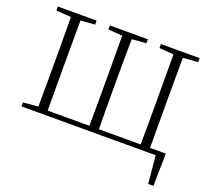

<svg xmlns="http://www.w3.org/2000/svg" viewBox="-150 -914 1429 1306"><g transform="rotate(20 565.0 -261.0)"><path d="M55 0H1026L1045 201H1083L1087 -34H973C972 -133 972 -233 972 -341V-387C972 -489 972 -588 973 -686L1081 -694V-723H801V-694L905 -686C906 -589 906 -489 906 -387V-341C906 -233 906 -133 905 -34H603C601 -133 601 -233 601 -341V-387C601 -489 601 -589 603 -686L706 -694V-723H431V-694L534 -686C535 -588 535 -489 535 -387V-341C535 -233 535 -133 534 -34H232C231 -133 231 -233 231 -341V-387C231 -490 231 -588 232 -686L335 -694V-723H55V-694L163 -686C164 -589 164 -489 164 -387V-341C164 -235 164 -136 163 -38L55 -29Z"/></g></svg>

Font: Noto Serif TC ExtraLight
Style: Regular
Weight: 200
Designer: Ryoko NISHIZUKA 西塚涼子 (kana & ideographs); Frank Grießhammer (Latin, Greek & Cyrillic); Wenlong ZHANG 张文龙 (bopomofo); San
Foundry: Adobe
Version: Version 2.001;hotconv 1.1.0;makeotfexe 2.6.0